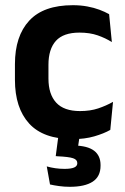

<svg xmlns="http://www.w3.org/2000/svg" viewBox="-20 -523 482 739"><path d="M260.5 12.5Q147 12.5 92.2 -47.5Q37.5 -107.5 37.5 -216V-276Q37.5 -384 92.5 -443.5Q147.5 -503 260.5 -503Q290 -503 315.8 -498.2Q341.5 -493.5 362.8 -485.5Q384 -477.5 400 -468.5L410.5 -361Q386 -376.5 355.8 -387Q325.5 -397.5 286 -397.5Q224 -397.5 195.2 -365.8Q166.5 -334 166.5 -273.5V-220.5Q166.5 -160.5 196.2 -128Q226 -95.5 288 -95.5Q327.5 -95.5 358 -105.8Q388.5 -116 415 -131L404.5 -23Q380 -9 343 1.8Q306 12.5 260.5 12.5ZM206.5 -13.5H288.5L276.5 68L226 38Q235.5 37 245.2 36.8Q255 36.5 264.5 37Q317 38 342 57Q367 76 367 112V115Q367 156.5 336.8 176.2Q306.5 196 248.5 196Q227.5 196 207.5 193.2Q187.5 190.5 172.5 187L160 117.5Q175.5 122 193 124.5Q210.5 127 228.5 127Q253 127 265.2 121.8Q277.5 116.5 277.5 105.5V104.5Q277.5 91.5 261.2 86Q245 80.5 201 78.5Q197.5 78 196.2 78Q195 78 194.5 78Z"/></svg>

Font: Anek Malayalam Medium SemiBold
Style: Regular
Weight: 600
Version: Version 1.003